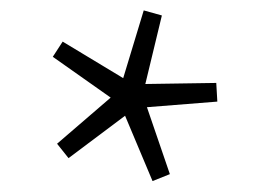

<svg xmlns="http://www.w3.org/2000/svg" viewBox="-20 -728 484 360"><path d="M298.5 -401.5 266 -388.5 214.5 -511 108.5 -431.5 87 -458.5 187.5 -545 79 -621.5 97.5 -650 211 -581.5 249.5 -708.5 283.5 -699 252.5 -570.5 385.5 -572.5 387.5 -537.5 255.5 -527Z"/></svg>

Font: Newsreader 6pt Light
Style: Regular
Weight: 300
Designer: Hugues Gentile
Foundry: Production Type
Version: Version 1.003; ttfautohint (v1.8.3)